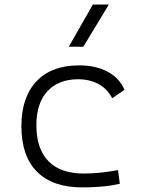

<svg xmlns="http://www.w3.org/2000/svg" viewBox="-20 -815 626 845"><path d="M342.8 9.8Q211.9 9.8 143.1 -58.8Q74.2 -127.4 74.2 -259.8Q74.2 -386.7 140.4 -457Q206.5 -527.3 329.1 -527.3Q401.9 -527.3 453.9 -499.3Q505.9 -471.2 527.8 -419.9L474.1 -382.8Q449.2 -427.7 410.4 -447Q371.6 -466.3 325.2 -466.3Q237.8 -466.3 189 -413.8Q140.1 -361.3 140.1 -264.6Q140.1 -159.7 193.4 -105.5Q246.6 -51.3 348.1 -51.3Q386.7 -51.3 424.8 -55.4Q462.9 -59.6 499.5 -66.4L507.3 -6.3Q467.3 2.9 425.3 6.3Q383.3 9.8 342.8 9.8ZM282.7 -609.4 388.7 -794.9H459L346.7 -609.4Z"/></svg>

Font: CaskaydiaCove NFP Light
Style: Regular
Weight: 300
Designer: Aaron Bell
Foundry: Saja Typeworks
Version: Version 2111.001; VTT 6.35;Nerd Fonts 3.1.1